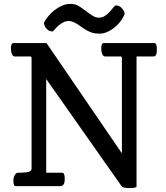

<svg xmlns="http://www.w3.org/2000/svg" viewBox="-20 -956 854 986"><path d="M36.1 -706.1Q36.1 -734.9 48.8 -734.9H218.8L606 -168.5V-658.2Q606 -666 599.6 -666H520Q505.9 -666 501 -692.4Q500 -699.2 500 -706.1Q500 -734.9 512.7 -734.9H773.4Q785.6 -734.9 785.6 -700.7Q785.6 -666 768.6 -666H681.2V1Q681.2 9.8 645 9.8Q610.4 9.8 605 1L217.3 -550.3V-68.8H299.3Q312.5 -68.8 312.5 -39.1Q312.5 -14.6 305.2 -7.3Q297.9 0 292 0H61Q48.8 0 48.8 -27.8Q48.8 -51.8 62.5 -65.4Q66.4 -69.3 77.6 -69.3H79.6Q81.5 -68.8 83.5 -68.8Q94.7 -68.8 106.4 -70.3Q120.6 -71.3 128.4 -73.7Q142.1 -78.1 142.1 -89.8V-658.2Q142.1 -666 135.7 -666H56.2Q42 -666 37.1 -692.4Q36.1 -699.2 36.1 -706.1ZM251.5 -794.4Q232.4 -794.9 222.7 -804.7Q206.1 -821.3 205.6 -839.4Q237.3 -896.5 293 -924.3Q316.4 -936 341.8 -936Q366.7 -936 384.5 -925Q402.3 -914.1 419.4 -900.6Q436.5 -887.2 453.9 -876.2Q471.2 -865.2 487.8 -865.2Q503.9 -865.2 516.1 -872.8Q528.3 -880.4 538.6 -890.6Q548.8 -900.9 557.1 -911.6Q565.4 -922.4 572.3 -928.2Q590.8 -928.2 601.6 -918Q620.1 -900.4 620.1 -883.3Q593.8 -824.2 538.1 -795.4Q514.6 -783.2 491.2 -783.2Q467.3 -783.2 452.9 -788.1Q438.5 -793 425.8 -800Q413.1 -807.1 401.4 -815.4Q389.6 -824.2 378.9 -831.1Q352.5 -847.7 335.4 -848.1H334Q317.4 -848.1 305.2 -841.3Q292 -834.5 281.7 -825.7Q271.5 -816.9 263.9 -807.9Q256.3 -798.8 251.5 -794.4Z"/></svg>

Font: Copse
Style: Regular
Weight: 400
Version: Version 1.000